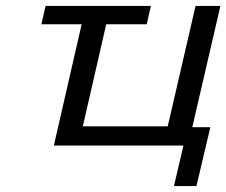

<svg xmlns="http://www.w3.org/2000/svg" viewBox="-20 -492 765 649"><path d="M120 -410 134 -472H490L476 -410H339L260 -65H547L641 -472H725L630 -62H691L644 137H568L600 0H162L256 -410Z"/></svg>

Font: Coval
Style: Book Italic
Weight: 350
Foundry: Context Ltd
Version: Version 001.000